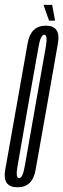

<svg xmlns="http://www.w3.org/2000/svg" viewBox="-47 -788 267 812"><path d="M27 4Q91 4 103.5 -69.5Q116 -143 151 -337Q185 -530.5 198 -605Q211 -679.5 147 -679.5Q83 -679.5 70 -605.5Q57 -531.5 22.5 -337Q-12 -143 -25 -69.5Q-38 4 27 4ZM33.5 -34.5Q18 -34.5 27.2 -85.5Q36.5 -136.5 71 -337Q107.5 -538.5 116 -589.8Q124.5 -641 140.5 -641Q155.5 -641 146.8 -590Q138 -539 102 -337Q66.5 -136.5 57.8 -85.5Q49 -34.5 33.5 -34.5ZM160.5 -700.5H186L173.5 -767.5H137Z"/></svg>

Font: Anybody UltraCondensed Light
Style: Italic
Weight: 300
Width: 1
Italic angle: -10°
Version: Version 1.113;gftools[0.9.25]